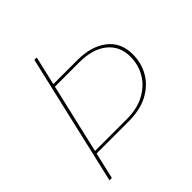

<svg xmlns="http://www.w3.org/2000/svg" viewBox="-180 -788 916 916"><g transform="rotate(-45 278.0 -330.0)"><path d="M85 -134V-148H302Q374 -148 424 -175Q474 -202 500.5 -247Q527 -292 527 -347Q527 -418 476 -459Q425 -500 336 -500H169V-514H336Q430 -514 486.5 -470Q543 -426 543 -347Q543 -287 515 -239Q487 -191 433.5 -162.5Q380 -134 301 -134ZM39 0 192 -660H208L55 0Z"/></g></svg>

Font: Work Sans Thin
Style: Italic
Weight: 250
Italic angle: -13°
Designer: Wei Huang
Foundry: Wei Huang
Version: Version 2.012